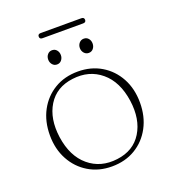

<svg xmlns="http://www.w3.org/2000/svg" viewBox="-131 -802 821 912"><g transform="rotate(-20 280.0 -346.0)"><path d="M280.5 -469.5Q346.5 -469.5 398 -438.8Q449.5 -408 478.8 -354Q508 -300 508 -230Q508 -160 479 -105.8Q450 -51.5 398.8 -20.8Q347.5 10 280 10Q214 10 162.8 -20.8Q111.5 -51.5 82 -105.8Q52.5 -160 52.5 -229.5Q52.5 -300 81.5 -354Q110.5 -408 161.8 -438.8Q213 -469.5 280.5 -469.5ZM315 -14.5Q400 -25 440.5 -90.8Q481 -156.5 467.5 -253.5Q453 -354.5 392.2 -405.2Q331.5 -456 245.5 -445Q160.5 -434.5 120 -368.8Q79.5 -303 93 -206Q107.5 -105.5 168.2 -54.5Q229 -3.5 315 -14.5ZM200 -534.5Q186 -534.5 177 -545.2Q168 -556 168 -570.5Q168 -585.5 177 -596Q186 -606.5 200 -606.5Q214.5 -606.5 223.2 -596Q232 -585.5 232 -570.5Q232 -556 223.2 -545.2Q214.5 -534.5 200 -534.5ZM360.5 -534.5Q346.5 -534.5 337.2 -545.2Q328 -556 328 -570.5Q328 -585.5 337.2 -596Q346.5 -606.5 360.5 -606.5Q375 -606.5 383.8 -596Q392.5 -585.5 392.5 -570.5Q392.5 -556 383.8 -545.2Q375 -534.5 360.5 -534.5ZM163 -688.5Q163 -701.5 177.5 -701.5H383Q397.5 -701.5 397.5 -688.5Q397.5 -675.5 383 -675.5H177.5Q163 -675.5 163 -688.5Z"/></g></svg>

Font: Fraunces 9pt Thin
Style: Regular
Weight: 100
Version: Version 1.000;[b76b70a41]